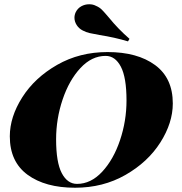

<svg xmlns="http://www.w3.org/2000/svg" viewBox="-20 -866 851 900"><path d="M26 -227Q26 -318 84.5 -410Q143 -502 248 -562Q353 -622 484 -622Q624 -622 707 -561Q790 -500 790 -381Q790 -290 731.5 -198Q673 -106 568 -46Q463 14 332 14Q192 14 109 -47Q26 -108 26 -227ZM243 -213Q243 -105 269.5 -54.5Q296 -4 341 -4Q406 -4 459 -61Q512 -118 542.5 -208.5Q573 -299 573 -395Q573 -503 546.5 -553.5Q520 -604 475 -604Q410 -604 357 -547Q304 -490 273.5 -399.5Q243 -309 243 -213ZM446 -702Q417 -707 400 -711Q383 -715 368 -723Q350 -732 339.5 -748.5Q329 -765 329 -783Q329 -796 335 -809Q344 -827 361 -836.5Q378 -846 398 -846Q416 -846 429 -839Q446 -832 457.5 -820.5Q469 -809 491 -783Q533 -731 587 -684L580 -672Q517 -691 446 -702Z"/></svg>

Font: Playfair Display SC Black
Style: Italic
Weight: 900
Italic angle: -14°
Designer: Claus Eggers Sørensen
Foundry: Claus Eggers Sørensen
Version: Version 1.200; ttfautohint (v1.6)